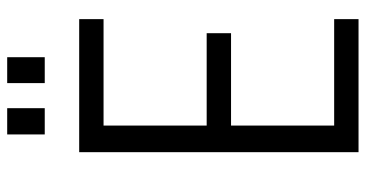

<svg xmlns="http://www.w3.org/2000/svg" viewBox="-264 -762 1026 539"><g transform="rotate(-90 249.5 -493.0)"><path d="M91.3 -784.2H464.8V-715.8H166V-426.3H425.3V-357.9H166V-68.4H464.8V0H91.3ZM141.1 -986.3H214.8V-880.9H141.1ZM285.2 -986.3H357.9V-880.9H285.2Z"/></g></svg>

Font: Decalotype Light
Style: Regular
Weight: 300
Designer: Alfredo Marco Pradil
Foundry: Alfredo Marco Pradil
Version: Version 1.0